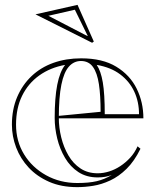

<svg xmlns="http://www.w3.org/2000/svg" viewBox="-20 -755 642 790"><path d="M314 -515Q402 -515 458.5 -480.5Q515 -446 542.5 -390Q570 -334 570 -268H219V-278L394 -295Q394 -362 387 -408.5Q380 -455 362.5 -479.5Q345 -504 313 -504Q284 -504 263.5 -481Q243 -458 232.5 -406.5Q222 -355 222 -270Q222 -230 232 -189.5Q242 -149 261.5 -115.5Q281 -82 311 -62Q341 -42 382 -42Q405 -42 429 -49.5Q453 -57 475 -71.5Q497 -86 515.5 -106Q534 -126 546 -153L558 -143Q533 -92 501 -60.5Q469 -29 433.5 -12.5Q398 4 363.5 9.5Q329 15 298 15Q232 15 182 -7Q132 -29 98 -65.5Q64 -102 46.5 -148Q29 -194 29 -242Q29 -305 50.5 -355.5Q72 -406 110 -442Q148 -478 200 -496.5Q252 -515 314 -515ZM46 -242Q46 -174 79 -120Q112 -66 169.5 -34Q227 -2 298 -2Q346 -2 378 -9.5Q410 -17 440 -35Q427 -30 412.5 -27.5Q398 -25 382 -25Q336 -25 302.5 -47Q269 -69 247.5 -105.5Q226 -142 215.5 -185Q205 -228 205 -270Q205 -352 215.5 -406Q226 -460 248 -488Q187 -477 141.5 -444.5Q96 -412 71 -361Q46 -310 46 -242ZM411 -285H552Q552 -336 532.5 -378Q513 -420 474.5 -449Q436 -478 378 -488Q395 -463 403 -416Q411 -369 411 -285ZM359 -579 126 -696 299 -735 366 -584ZM341 -607 288 -715 179 -690 339 -607Z"/></svg>

Font: Kalnia Glaze Thin SemiBold
Style: Regular
Weight: 600
Version: Version 1.110